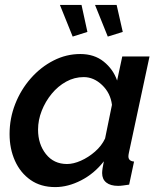

<svg xmlns="http://www.w3.org/2000/svg" viewBox="-20 -752 655 782"><path d="M205 10Q146 10 104.5 -19Q63 -48 41 -97Q19 -146 19 -206Q19 -270 42 -328.5Q65 -387 105.5 -433Q146 -479 198 -505.5Q250 -532 307 -532Q364 -532 402.5 -501Q441 -470 457 -424L478 -522H589L505 -130Q504 -125 503.5 -121.5Q503 -118 503 -115Q503 -96 526 -94L506 0Q492 2 481 3.5Q470 5 461 5Q430 5 413 -8.5Q396 -22 396 -47Q396 -62 403 -95Q364 -45 310.5 -17.5Q257 10 205 10ZM253 -84Q279 -84 309.5 -97.5Q340 -111 367 -134.5Q394 -158 408 -188L436 -325Q430 -373 396 -405.5Q362 -438 321 -438Q283 -438 249.5 -419.5Q216 -401 190.5 -370Q165 -339 150 -301Q135 -263 135 -224Q135 -165 167 -124.5Q199 -84 253 -84ZM367 -732H455L480 -622L419 -603ZM224 -732H312L336 -622L276 -603Z"/></svg>

Font: Raleway SemiBold
Style: Italic
Weight: 600
Italic angle: -12°
Designer: Matt McInerney, Pablo Impallari, Rodrigo Fuenzalida
Foundry: Matt McInerney, Pablo Impallari, Rodrigo Fuenzalida
Version: Version 4.026